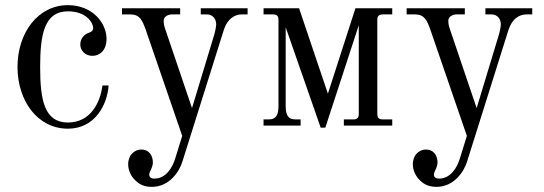

<svg xmlns="http://www.w3.org/2000/svg" viewBox="-20 -488 2112 746"><path d="M48 -228C48 -96 126 12 244 12C349 12 397 -81 402 -156H378C370 -91 333 -12 244 -12C152 -12 136 -100 136 -228C136 -356 153 -444 244 -444C316 -444 342 -399 342 -379C342 -371 338 -365 326 -361C310 -356 292 -341 292 -315C292 -291 312 -271 339 -271C368 -271 394 -293 394 -337C394 -397 341 -468 244 -468C127 -468 48 -360 48 -228Z M454 -432H487C523 -432 533 -409 546 -373L688 40L661 127C650 164 624 206 580 206C563 206 560 197 560 191C560 185 563 177 566 172C570 164 574 152 574 144C574 118 561 93 528 93C518 93 506 96 494 108C485 116 478 132 478 150C478 175 490 198 506 213C523 230 543 238 570 238C638 238 677 179 689 139L850 -373C864 -415 892 -432 919 -432H942V-456H760V-432H784C806 -432 820 -415 820 -393C820 -385 815 -359 809 -342L726 -68L622 -375C616 -391 616 -402 616 -408C616 -424 634 -432 648 -432H680V-456H454Z M1004 0H1148V-24H1128C1096 -24 1090 -46 1090 -78V-382L1226 8H1244L1374 -390V-46C1374 -30 1368 -24 1352 -24H1316V0H1504V-24H1468C1452 -24 1446 -30 1446 -46V-410C1446 -426 1452 -432 1468 -432H1504V-456H1361L1254 -124L1142 -456H1004V-432H1040C1056 -432 1062 -426 1062 -410V-78C1062 -46 1056 -24 1024 -24H1004Z M1560 -432H1593C1629 -432 1639 -409 1652 -373L1794 40L1767 127C1756 164 1730 206 1686 206C1669 206 1666 197 1666 191C1666 185 1669 177 1672 172C1676 164 1680 152 1680 144C1680 118 1667 93 1634 93C1624 93 1612 96 1600 108C1591 116 1584 132 1584 150C1584 175 1596 198 1612 213C1629 230 1649 238 1676 238C1744 238 1783 179 1795 139L1956 -373C1970 -415 1998 -432 2025 -432H2048V-456H1866V-432H1890C1912 -432 1926 -415 1926 -393C1926 -385 1921 -359 1915 -342L1832 -68L1728 -375C1722 -391 1722 -402 1722 -408C1722 -424 1740 -432 1754 -432H1786V-456H1560Z"/></svg>

Font: Old Standard
Style: Regular
Weight: 400
Designer: Alexey Kryukov <alexios@thessalonica.org.ru>
Version: Version 2.0